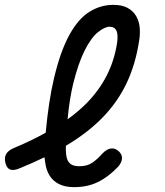

<svg xmlns="http://www.w3.org/2000/svg" viewBox="-58 -760 678 790"><path d="M428 -74Q388 -32 345 -11Q302 10 247 10Q210 10 185 -2.5Q160 -15 146 -37.5Q132 -60 128 -92Q126 -102 125 -113Q76 -89 19 -66Q-4 -57 -17.5 -63Q-31 -69 -36 -91Q-41 -112 -32.5 -126.5Q-24 -141 -1 -151Q71 -181 130 -214Q142 -344 164 -437Q190 -548 227 -615.5Q264 -683 310 -711.5Q356 -740 408 -740Q445 -740 468 -727Q491 -714 503 -692.5Q515 -671 517 -644Q519 -617 514 -589Q499 -494 463 -418Q427 -342 367 -279.5Q307 -217 221 -165Q217 -163 213 -160V-146Q213 -122 218 -106.5Q223 -91 235 -83.5Q247 -76 269 -76Q301 -76 322.5 -91Q344 -106 364 -129Q382 -147 398.5 -149Q415 -151 429 -139Q445 -125 444 -108Q443 -91 428 -74ZM220 -269Q263 -300 298 -335Q350 -388 381.5 -450Q413 -512 424 -585Q426 -600 425.5 -612.5Q425 -625 421.5 -633Q418 -641 411 -645.5Q404 -650 393 -650Q373 -650 345 -627.5Q317 -605 290.5 -552.5Q264 -500 243 -415Q228 -353 220 -269Z"/></svg>

Font: Maple Mono NL
Style: Italic
Weight: 400
Italic angle: -10°
Monospace: yes
Designer: subframe7536
Version: Version 7.000